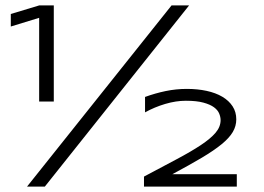

<svg xmlns="http://www.w3.org/2000/svg" viewBox="-20 -691 977 711"><path d="M513.2 0V-37.1Q581.1 -73.2 634 -101.3Q687 -129.4 723.1 -153.3Q759.3 -177.2 778.1 -199.2Q796.9 -221.2 796.9 -246.1Q796.9 -257.8 791.7 -270.5Q786.6 -283.2 772.5 -293.7Q758.3 -304.2 733.2 -311Q708 -317.9 668 -317.9Q631.8 -317.9 592 -306.2Q552.2 -294.4 517.1 -274.9V-332Q554.7 -345.7 593.5 -353.8Q632.3 -361.8 671.9 -361.8Q711.4 -361.8 745.1 -354.5Q778.8 -347.2 803.2 -332.8Q827.6 -318.4 841.3 -297.4Q855 -276.4 855 -249Q855 -224.1 842 -202.1Q829.1 -180.2 800.8 -157Q772.5 -133.8 727.3 -106.9Q682.1 -80.1 618.2 -45.9H856.9V0ZM125 -314.9V-625L20 -592.8V-639.2L125 -670.9H179.2V-314.9ZM146 0H80.1L615.2 -670.9H680.2Z"/></svg>

Font: Syncopate
Style: Regular
Weight: 300
Width: 7
Designer: Astigmatic (AOETI)
Foundry: Astigmatic (AOETI)
Version: Version 001.000